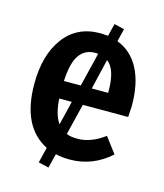

<svg xmlns="http://www.w3.org/2000/svg" viewBox="-103 -676 706 826"><g transform="rotate(15 250.5 -263.0)"><path d="M465 -227H263L229 -88Q248 -80 278 -80Q338 -80 398 -125L450 -56Q371 15 269 15Q233 15 206 8L190 72L144 61L161 -8Q38 -70 38 -261Q38 -389 95.5 -466.5Q153 -544 256 -544Q269 -544 291 -542L305 -598L350 -587L336 -530Q400 -506 434 -441.5Q468 -377 468 -277Q468 -269 465 -227ZM257 -457Q212 -457 187 -422Q162 -387 158 -305H233L270 -456Q266 -457 257 -457ZM355 -312Q355 -410 314 -440L282 -305H355ZM188 -120 214 -227H158Q162 -157 188 -120Z"/></g></svg>

Font: Fira Sans Condensed Medium
Style: Regular
Weight: 500
Width: 3
Designer: Carrois Corporate & Edenspiekermann AG
Foundry: Carrois Corporate GbR & Edenspiekermann AG
Version: Version 4.203;PS 004.203;hotconv 1.0.88;makeotf.lib2.5.64775